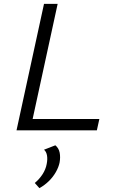

<svg xmlns="http://www.w3.org/2000/svg" viewBox="-20 -678 597 999"><path d="M66 0 209 -658H280L137 0ZM89 0 102 -59H497L484 0ZM185 301 161 274Q185 254 201.5 228.5Q218 203 223 175Q228 150 224.5 130.5Q221 111 209 101L268 78Q286 93 290.5 116.5Q295 140 290 168Q285 192 270.5 217.5Q256 243 234 264.5Q212 286 185 301Z"/></svg>

Font: Ysabeau Office
Style: Italic
Weight: 400
Italic angle: -12°
Designer: Christian Thalmann (Catharsis Fonts)
Version: Version 2.001;gftools[0.9.30]; featfreeze: tnum,lnum,ss02